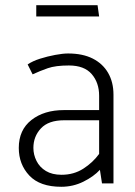

<svg xmlns="http://www.w3.org/2000/svg" viewBox="-20 -703 519 736"><path d="M108 -136Q108 -180 137 -211Q166 -242 226 -242H360V-113Q336 -80 299.5 -56.5Q263 -33 216 -33Q180 -33 156 -47.5Q132 -62 120 -86Q108 -110 108 -136ZM105 -418Q133 -431 163 -441.5Q193 -452 244 -452Q303 -452 331.5 -419Q360 -386 360 -336V-281H225Q149 -281 100.5 -243Q52 -205 52 -136Q52 -73 92.5 -30Q133 13 215 13Q260 13 299.5 -6.5Q339 -26 363 -52L371 0H415V-340Q415 -388 394.5 -423.5Q374 -459 335.5 -478.5Q297 -498 241 -498Q221 -498 191.5 -492.5Q162 -487 133.5 -478Q105 -469 86 -456ZM119 -640H360L354 -683H119Z"/></svg>

Font: Catamaran ExtraLight
Style: Regular
Weight: 250
Designer: Pria Ravichandran
Version: Version 2.000